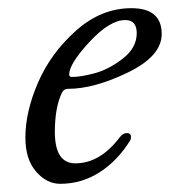

<svg xmlns="http://www.w3.org/2000/svg" viewBox="-20 -434 415 469"><path d="M127 15Q94 15 68 -15Q42 -45 42 -98Q42 -161 73 -232.5Q104 -304 165.5 -359Q227 -414 301 -414Q375 -414 375 -351Q375 -297 292.5 -257Q210 -217 146 -217Q136 -217 131 -207Q114 -171 114 -112Q114 -35 164 -35Q224 -35 272 -98Q280 -109 290 -109Q300 -109 300 -99Q300 -94 298 -91Q267 -41 223 -13Q179 15 127 15ZM286 -385Q248 -385 198.5 -331.5Q149 -278 149 -252Q149 -246 156 -246Q177 -246 211 -255Q245 -264 279.5 -290.5Q314 -317 314 -353Q314 -385 286 -385Z"/></svg>

Font: EB Garamond 12
Style: Italic
Weight: 400
Italic angle: -17°
Version: Version 0.016; ttfautohint (v1.8.4)